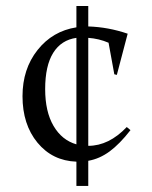

<svg xmlns="http://www.w3.org/2000/svg" viewBox="-20 -513 502 633"><path d="M410.2 -84Q374.5 -38.1 341.3 -13.7Q308.1 10.7 271 17.1V100.1H231.9V20Q152.8 17.1 103.5 -42.7Q54.2 -102.5 54.2 -195.8Q54.2 -285.6 103.8 -348.1Q153.3 -410.6 231.9 -422.9V-493.2H271V-425.8Q336.9 -423.8 400.9 -401.9L365.2 -266.1L356.9 -268.1L337.9 -372.1Q306.2 -385.7 271 -388.2V-32.2Q338.9 -32.2 397.9 -94.2ZM128.9 -219.2Q128.9 -145 156.5 -97.9Q184.1 -50.8 231.9 -37.1V-388.2Q182.1 -381.3 155.5 -338.9Q128.9 -296.4 128.9 -219.2Z"/></svg>

Font: Halibut
Style: Regular
Weight: 400
Designer: Matteo Maggi
Foundry: Collletttivo
Version: Version 3.080 | FøM Fix